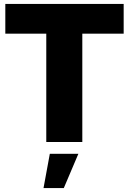

<svg xmlns="http://www.w3.org/2000/svg" viewBox="-20 -721 654 975"><path d="M7 -701H608V-550H398V0H215V-550H7ZM233 60H378L304 234H201Z"/></svg>

Font: Montserrat V1
Style: Bold
Weight: 700
Designer: Julieta Ulanovsky
Foundry: Julieta Ulanovsky
Version: Version 6.001